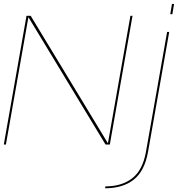

<svg xmlns="http://www.w3.org/2000/svg" viewBox="-21 -758 968 1007"><path d="M-1 0 118 -675H140L545 -6.5L663 -675H674L555 0H532.5L128 -668L10 0ZM530 229.5 532 219.5Q618 219.5 672.8 176.8Q727.5 134 744.5 38.5L855.5 -590.5H866.5L755.5 38Q737.5 139.5 680 184.5Q622.5 229.5 530 229.5ZM881 -737.5H892L883 -683.5H872Z"/></svg>

Font: Anybody ExtraExpanded Thin
Style: Italic
Weight: 100
Width: 8
Italic angle: -10°
Designer: Tyler Finck
Foundry: Etcetera Type Company
Version: Version 1.010; ttfautohint (v1.8.3) -l 8 -r 50 -G 200 -x 14 